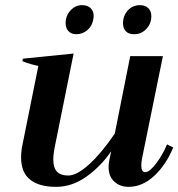

<svg xmlns="http://www.w3.org/2000/svg" viewBox="-20 -716 693 746"><path d="M235 -626Q235 -655 254 -675.5Q273 -696 299 -696Q320 -696 332 -684.5Q344 -673 344 -654Q344 -649 342 -639Q338 -615 319.5 -599Q301 -583 276 -583Q257 -583 246 -595Q235 -607 235 -626ZM458 -625Q458 -655 476.5 -675.5Q495 -696 524 -696Q544 -696 556 -684.5Q568 -673 568 -653Q568 -624 548.5 -603.5Q529 -583 501 -583Q480 -583 469 -594.5Q458 -606 458 -625ZM653 -143Q626 -77 580 -33.5Q534 10 479 10Q447 10 424.5 -10Q402 -30 402 -67Q402 -80 405 -95L412 -128Q371 -69 315.5 -29.5Q260 10 198 10Q132 10 97 -18Q62 -46 62 -104Q62 -130 67 -152L129 -460Q101 -465 67 -478L69 -488L266 -508L195 -156Q187 -118 187 -97Q187 -64 201.5 -49Q216 -34 245 -34Q279 -34 327.5 -78.5Q376 -123 426 -197L486 -498H613L532 -101Q529 -86 529 -73Q529 -47 544 -47Q561 -47 587 -81.5Q613 -116 629 -155Z"/></svg>

Font: Trirong SemiBold
Style: Italic
Weight: 600
Italic angle: -12°
Designer: Katatrad Team
Foundry: CadsonDemak
Version: Version 1.001